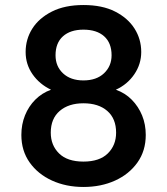

<svg xmlns="http://www.w3.org/2000/svg" viewBox="-20 -732 665 764"><path d="M312 12Q243 12 187 -13.5Q131 -39 98 -85.5Q65 -132 65 -195Q65 -237 79.5 -273Q94 -309 120.5 -335.5Q147 -362 183 -375Q137 -397 109.5 -436.5Q82 -476 82 -525Q82 -576 108.5 -618Q135 -660 186.5 -686Q238 -712 312 -712Q387 -712 438 -686Q489 -660 515.5 -618Q542 -576 542 -525Q542 -477 514.5 -436.5Q487 -396 441 -375Q478 -362 504.5 -335Q531 -308 545.5 -272.5Q560 -237 560 -195Q560 -132 527 -85.5Q494 -39 438 -13.5Q382 12 312 12ZM312 -89Q376 -89 409 -121.5Q442 -154 442 -204Q442 -260 407 -290.5Q372 -321 312 -321Q253 -321 217.5 -290.5Q182 -260 182 -204Q182 -154 215 -121.5Q248 -89 312 -89ZM312 -412Q364 -412 394 -440.5Q424 -469 424 -512Q424 -561 394.5 -587.5Q365 -614 312 -614Q260 -614 230.5 -587.5Q201 -561 201 -512Q201 -468 231 -440Q261 -412 312 -412Z"/></svg>

Font: DM Sans 10pt SemiBold
Style: Regular
Weight: 600
Version: Version 4.004;gftools[0.9.30]